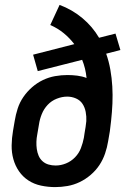

<svg xmlns="http://www.w3.org/2000/svg" viewBox="-20 -755 540 783"><path d="M205 8Q176 8 147.5 2Q119 -4 96 -19Q73 -34 57.5 -56.5Q42 -79 34.5 -106Q27 -133 27.5 -162.5Q28 -192 33 -221L40 -262Q44 -287 52 -312Q60 -337 75 -359Q90 -381 110.5 -399Q131 -417 155 -428.5Q179 -440 204.5 -444.5Q230 -449 255 -449Q275 -449 295 -446.5Q315 -444 333 -437Q331 -457 326.5 -475.5Q322 -494 315 -511L134 -465L115 -532L283 -575Q264 -600 239.5 -620Q215 -640 185 -653L223 -735Q274 -716 315.5 -681.5Q357 -647 384 -601L451 -618L471 -551L413 -536Q424 -505 430 -471Q436 -437 438 -402.5Q440 -368 438.5 -333Q437 -298 433 -262Q432 -252 430.5 -241Q429 -230 428 -220L421 -179Q417 -154 408.5 -129Q400 -104 385.5 -82Q371 -60 350 -42Q329 -24 305 -12.5Q281 -1 255.5 3.5Q230 8 205 8ZM207 -80Q228 -80 249 -88.5Q270 -97 286 -113.5Q302 -130 310 -151Q318 -172 322 -193L325 -213Q325 -213 325 -213Q325 -213 325 -213Q327 -225 329 -237Q331 -249 332 -261Q333 -280 329.5 -298.5Q326 -317 316.5 -331.5Q307 -346 290 -353.5Q273 -361 254 -361Q233 -361 211.5 -352.5Q190 -344 174.5 -327.5Q159 -311 150.5 -290Q142 -269 139 -248L132 -207Q129 -192 128.5 -177Q128 -162 130 -147.5Q132 -133 137.5 -120Q143 -107 153.5 -97.5Q164 -88 178 -84Q192 -80 207 -80Z"/></svg>

Font: Iosevka SS04 Semibold Oblique
Style: Regular
Weight: 600
Italic angle: -9°
Monospace: yes
Designer: Belleve Invis
Foundry: Belleve Invis
Version: Version 19.0.0; ttfautohint (v1.8.4)